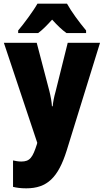

<svg xmlns="http://www.w3.org/2000/svg" viewBox="-20 -786 567 1046"><path d="M345 -766H184C163 -728 109 -655 79 -620V-606H188C210 -622 234 -646 264 -679C293 -647 318 -623 342 -606H449V-620C410 -667 370 -721 345 -766ZM1 -553 183 -8 181 0C158 72 143 94 96 94C80 94 64 91 51 88V232C71 237 94 240 123 240C237 240 297 181 343 35L525 -553H349L283 -288C274 -256 269 -230 267 -207H263C262 -229 256 -262 249 -290L180 -553Z"/></svg>

Font: Noto Sans Hebrew Condensed Black
Style: Regular
Weight: 900
Width: 3
Designer: Monotype Design Team
Foundry: Monotype Imaging Inc.
Version: Version 2.004